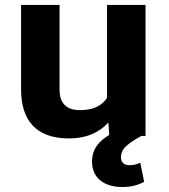

<svg xmlns="http://www.w3.org/2000/svg" viewBox="-20 -548 682 774"><path d="M302.6 -104C246 -104 220.1 -133.7 220.1 -186V-528H65V-187C65 -63.9 124.6 10 257.5 10C331.5 10 382.4 -16.2 417 -54L420.3 -4C378.9 21.1 351 51.6 351 104C351 170 400.8 206 473.1 206C511.8 206 539 196.7 561.1 185L545.7 108C533.5 112.8 521.7 118 502.8 118C479.5 118 467.6 106.1 467.6 86C467.6 68.7 474.8 53.5 489.1 40.5C503.4 27.5 523.7 14 550.1 0H566.6V-528H411.5V-154C392 -122.7 357.3 -104 302.6 -104Z"/></svg>

Font: Asimov
Style: Wid
Weight: 500
Designer: Google
Version: Version 2.000980; 2014